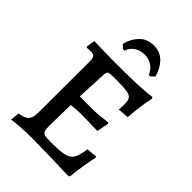

<svg xmlns="http://www.w3.org/2000/svg" viewBox="-251 -975 1095 1095"><g transform="rotate(45 296.5 -427.5)"><path d="M544 -177Q526 -98 516 -1L509 7Q308 0 203 0Q124 0 49 10L55 -45Q99 -51 115 -69Q131 -87 131 -130L132 -533Q132 -565 125 -576Q118 -587 97 -587L64 -585L60 -591L68 -642Q185 -639 226 -639Q342 -639 411.5 -641.5Q481 -644 528 -651L533 -643Q525 -606 518.5 -558Q512 -510 510 -470L443 -465L445 -507Q445 -539 436 -552.5Q427 -566 399.5 -570.5Q372 -575 304 -575Q273 -575 261 -573Q249 -571 245.5 -563.5Q242 -556 241 -538L233 -361L332 -360Q354 -360 387.5 -363Q421 -366 452 -370L457 -363L443 -292Q338 -295 308 -295Q279 -295 231 -289L228 -119Q228 -91 232.5 -79Q237 -67 251 -63Q265 -59 300 -59Q375 -59 408 -67Q441 -75 455 -98.5Q469 -122 477 -178L539 -184ZM227 -724 215 -726 194 -746Q207 -797 240 -831Q273 -865 326 -865Q379 -865 411.5 -831Q444 -797 458 -746L437 -726L425 -724Q412 -757 385.5 -774Q359 -791 326 -791Q292 -791 265.5 -774Q239 -757 227 -724Z"/></g></svg>

Font: Alegreya Medium
Style: Regular
Weight: 500
Designer: Juan Pablo del Peral
Foundry: Huerta Tipografica
Version: Version 2.007; ttfautohint (v1.6)